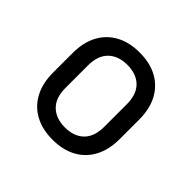

<svg xmlns="http://www.w3.org/2000/svg" viewBox="-141 -716 881 881"><g transform="rotate(45 300.0 -275.0)"><path d="M300 8Q234 8 185.5 -18Q137 -44 110.5 -93.5Q84 -143 84 -212V-338Q84 -408 110.5 -457Q137 -506 185.5 -532Q234 -558 300 -558Q367 -558 415 -532Q463 -506 489.5 -457Q516 -408 516 -338V-212Q516 -143 489.5 -93.5Q463 -44 414.5 -18Q366 8 300 8ZM300 -72Q359 -72 392.5 -105Q426 -138 426 -202V-348Q426 -412 392.5 -445Q359 -478 300 -478Q242 -478 208 -445Q174 -412 174 -348V-202Q174 -138 208 -105Q242 -72 300 -72Z"/></g></svg>

Font: Pitagon Sans Mono
Style: Regular
Weight: 400
Monospace: yes
Designer: Travis Tran
Foundry: Pitagon
Version: Version 1.001;gftools[0.9.26]